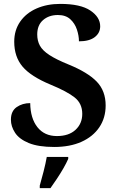

<svg xmlns="http://www.w3.org/2000/svg" viewBox="-20 -744 612 985"><path d="M258 10Q177 10 128 -10Q79 -30 57.5 -62.5Q36 -95 36 -130Q36 -174 65.5 -194.5Q95 -215 135 -215Q136 -137 172 -91.5Q208 -46 272 -46Q333 -46 367.5 -78Q402 -110 402 -160Q402 -213 363 -244Q324 -275 239 -310Q138 -352 95.5 -402.5Q53 -453 53 -530Q53 -589 83.5 -633Q114 -677 167.5 -700.5Q221 -724 289 -724Q393 -724 443.5 -690Q494 -656 494 -609Q494 -575 466 -553.5Q438 -532 385 -532Q385 -561 374.5 -592.5Q364 -624 340.5 -645.5Q317 -667 277 -667Q231 -667 201 -641Q171 -615 171 -567Q171 -535 184.5 -510Q198 -485 233 -462Q268 -439 332 -413Q430 -373 476 -325.5Q522 -278 522 -203Q522 -139 489.5 -91Q457 -43 398 -16.5Q339 10 258 10ZM184 208Q193 177 203.5 136Q214 95 220 61H330V71Q321 92 305.5 119Q290 146 272 173Q254 200 239 221H184Z"/></svg>

Font: Noto Serif Tibetan SemiBold
Style: Regular
Weight: 600
Designer: Monotype Design Team
Foundry: Monotype Imaging Inc.
Version: Version 2.103; ttfautohint (v1.8.4.7-5d5b)